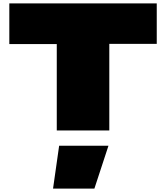

<svg xmlns="http://www.w3.org/2000/svg" viewBox="-20 -770 982 1133"><path d="M35 -510H315V0H625V-511H905V-750H35ZM329 90 293 343H537L620 90Z"/></svg>

Font: Mattone Black
Style: Regular
Weight: 900
Width: 6
Designer: Nunzio Mazzaferro
Foundry: Collletttivo
Version: Version 2.000;Glyphs 3.2 (3217)